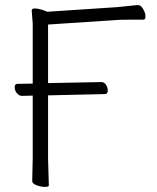

<svg xmlns="http://www.w3.org/2000/svg" viewBox="-20 -727 613 751"><path d="M108 -353 65 -352Q56 -352 47 -361.5Q38 -371 37.5 -385Q37 -399 48 -399L108 -400V-634L104 -685Q104 -694 115 -694Q134 -694 163 -682L164 -681L437 -699Q461 -701 486 -704Q511 -707 521 -707Q531 -707 540 -691.5Q549 -676 549 -663Q549 -650 541 -650H479Q452 -650 438 -649L168 -631V-402L377 -406Q386 -406 393.5 -397Q401 -388 401.5 -373.5Q402 -359 390 -359L168 -354V-107L171 -1Q171 4 155.5 4Q140 4 123 -2.5Q106 -9 106 -19L108 -108ZM104 -685Z"/></svg>

Font: LXGW WenKai Light
Style: Regular
Weight: 300
Designer: LXGW / Fontworks Inc.
Foundry: LXGW / Fontworks Inc.
Version: Version 1.501; October 10, 2024